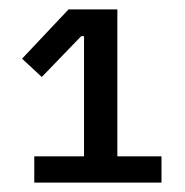

<svg xmlns="http://www.w3.org/2000/svg" viewBox="-20 -718 395 409"><path d="M324 -329V-385H230V-698H126L27 -593L69 -554L153 -641H159V-385H53V-329Z"/></svg>

Font: IBM Plex Devanagari Text
Style: Regular
Weight: 450
Designer: Mike Abbink, Paul van der Laan, Pieter van Rosmalen, Erin McLaughlin
Foundry: Bold Monday
Version: Version 1.0